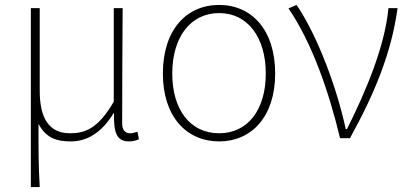

<svg xmlns="http://www.w3.org/2000/svg" viewBox="-20 -560 1655 778"><path d="M105 198H141C136 108 136 66 136 -58C167 0 210 13 267 13C332 13 392 -22 440 -101H442C440 -20 454 13 503 13C520 13 533 9 543 4L537 -26C523 -22 516 -20 506 -20C488 -20 475 -33 475 -59C475 -217 476 -368 477 -527H441V-148C375 -34 320 -20 263 -20C176 -20 141 -85 141 -192V-527H105Z M868 13C998 13 1095 -86 1095 -262C1095 -441 998 -540 868 -540C737 -540 640 -441 640 -262C640 -86 737 13 868 13ZM868 -20C751 -20 678 -115 678 -262C678 -408 751 -507 868 -507C984 -507 1057 -408 1057 -262C1057 -115 984 -20 868 -20Z M1358 0H1398C1497 -179 1566 -345 1591 -527H1554C1539 -368 1460 -185 1386 -37H1381C1345 -204 1268 -412 1182 -540L1149 -526C1244 -387 1312 -191 1358 0Z"/></svg>

Font: Genne Gothic ExtraLight
Style: Regular
Weight: 250
Designer: Ryoko NISHIZUKA (kana & ideographs); Paul D. Hunt (Latin, Greek & Cyrillic); Wenlong ZHANG (bopomofo); Sandoll Communica
Foundry: Adobe Systems Incorporated
Version: Version 1.004;PS 1.004;hotconv 16.6.51;makeotf.lib2.5.65220